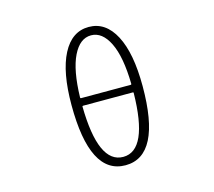

<svg xmlns="http://www.w3.org/2000/svg" viewBox="-114 -948 1227 1100"><g transform="rotate(-15 500.0 -398.0)"><path d="M651.4 -376Q651.4 -379.9 647.5 -379.9H352.5Q347.7 -379.9 347.7 -376Q352.5 -37.1 499.5 -37.1Q646.5 -37.1 651.4 -376ZM347.7 -429.7Q347.7 -424.8 352.5 -424.8H647.5Q651.4 -424.8 651.4 -429.7Q648.4 -590.8 607.4 -674.3Q566.4 -757.8 500 -757.8Q433.6 -757.8 392.6 -674.3Q351.6 -590.8 347.7 -429.7ZM710.9 -400.4Q710.9 12.7 500 12.7Q289.1 12.7 289.1 -400.4Q289.1 -595.7 344.2 -701.7Q399.4 -807.6 499.5 -807.6Q599.6 -807.6 655.3 -701.7Q710.9 -595.7 710.9 -400.4Z"/></g></svg>

Font: Gen Jyuu Gothic L Monospace Light
Style: Regular
Weight: 300
Designer: [Source Han Sans]
Ryoko NISHIZUKA  (kana & ideographs); Paul D. Hunt (Latin, Greek & Cyrillic); Wenlong ZHANG  (bopomofo
Version: Version 1.002.20150607